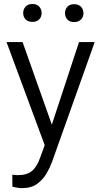

<svg xmlns="http://www.w3.org/2000/svg" viewBox="-20 -742 514 975"><path d="M94.7 -528.3 243.2 -108.9 381.3 -528.3H460.9L243.2 83Q233.9 107.9 216.6 138.4Q199.2 168.9 169.2 191.2Q139.2 213.4 90.8 213.4Q80.6 213.4 65.2 210.7Q49.8 208 43 206.1L42.5 145Q47.9 146 57.1 146.7Q66.4 147.5 69.8 147.5Q116.7 147.5 142.3 126.2Q168 105 184.6 56.6L207 -4.9L13.2 -528.3ZM97.7 -675.8Q97.7 -694.8 109.9 -708.3Q122.1 -721.7 144.5 -721.7Q167.5 -721.7 179.4 -708.3Q191.4 -694.8 191.4 -675.8Q191.4 -656.7 179.4 -643.8Q167.5 -630.9 144.5 -630.9Q122.1 -630.9 109.9 -643.8Q97.7 -656.7 97.7 -675.8ZM310.1 -674.8Q310.1 -694.3 322 -707.5Q334 -720.7 356.4 -720.7Q378.9 -720.7 391.4 -707.5Q403.8 -694.3 403.8 -674.8Q403.8 -656.2 391.4 -643.1Q378.9 -629.9 356.4 -629.9Q334 -629.9 322 -643.1Q310.1 -656.2 310.1 -674.8Z"/></svg>

Font: Vazirmatn UI FD Light
Style: Regular
Weight: 300
Designer: Saber Rastikerdar
Foundry: Saber Rastikerdar
Version: Version 33.003